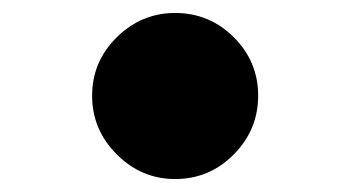

<svg xmlns="http://www.w3.org/2000/svg" viewBox="-20 -528 540 296"><path d="M250 -252Q198 -252 160 -290Q122 -328 122 -380.5Q122 -433 160 -470.5Q198 -508 250 -508Q303 -508 340.5 -470.5Q378 -433 378 -380.5Q378 -328 340.5 -290Q303 -252 250 -252Z"/></svg>

Font: GenSenRounded TW B
Style: Regular
Weight: 700
Version: Version 1.501;PS 1;hotconv 16.6.51;makeotf.lib2.5.65220